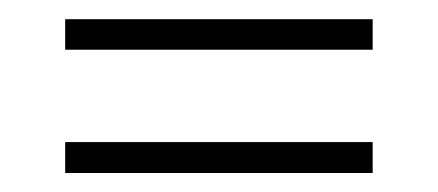

<svg xmlns="http://www.w3.org/2000/svg" viewBox="-20 -292 456 200"><path d="M47.9 -111.8V-144H368.2V-111.8ZM47.9 -240.2V-272H368.2V-240.2Z"/></svg>

Font: Gawaa
Style: Regular
Weight: 400
Designer: T. Christopher White
Version: Version 1.0